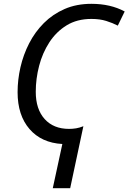

<svg xmlns="http://www.w3.org/2000/svg" viewBox="-20 -744 672 1004"><path d="M306 9Q197 3 134.5 -69Q72 -141 72 -262Q72 -327 87 -392.5Q102 -458 132.5 -517.5Q163 -577 209.5 -623.5Q256 -670 318 -697Q380 -724 458 -724Q558 -724 632 -684L596 -610Q569 -624 535.5 -634.5Q502 -645 458 -645Q383 -645 328.5 -611.5Q274 -578 238 -522.5Q202 -467 184.5 -399.5Q167 -332 167 -264Q167 -173 213.5 -121.5Q260 -70 341 -70Q360 -70 378 -73Q396 -76 416 -84L347 240H256Z"/></svg>

Font: Noto Sans
Style: Italic
Weight: 400
Italic angle: -12°
Designer: Monotype Design Team
Foundry: Monotype Imaging Inc.
Version: Version 2.013; ttfautohint (v1.8.4.7-5d5b)